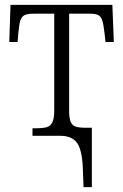

<svg xmlns="http://www.w3.org/2000/svg" viewBox="-20 -556 504 786"><path d="M319 131Q316 57 295 28.5Q274 0 228 0H113V-31H128Q157 -31 172 -35.5Q187 -40 194.5 -55.5Q202 -71 202 -102V-500H120Q94 -500 81.5 -494.5Q69 -489 63.5 -472.5Q58 -456 55 -420L52 -384H18L23 -536H440L446 -384H412L408 -420Q404 -456 398.5 -472.5Q393 -489 381.5 -494.5Q370 -500 344 -500H263V-104Q263 -73 269 -58Q275 -43 289 -38Q303 -33 330 -33H356V210H322Z"/></svg>

Font: Noto Serif NarrowLight
Style: Regular
Weight: 300
Width: 4
Designer: Monotype Design Team
Foundry: Monotype Imaging Inc.
Version: Version 1.001